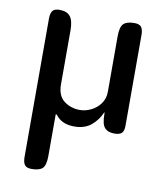

<svg xmlns="http://www.w3.org/2000/svg" viewBox="-81 -570 743 858"><g transform="rotate(10 290.0 -141.0)"><path d="M287 -77Q312 -77 337.5 -89.5Q363 -102 379.5 -125Q396 -148 396 -179V-430Q396 -473 410.5 -487.5Q425 -502 460 -502Q483 -502 491.5 -490.5Q500 -479 500 -455V-43Q500 -19 490 -9.5Q480 0 457 0Q427 0 412.5 -16.5Q398 -33 398 -78V-85H396Q380 -48 350.5 -24Q321 0 275 0Q216 0 189 -39H184V149Q184 192 169.5 206Q155 220 120 220Q97 220 88.5 208.5Q80 197 80 173V-455Q80 -479 88.5 -490.5Q97 -502 120 -502Q154 -502 169 -483Q184 -464 184 -420V-176Q184 -123 215 -100Q246 -77 287 -77Z"/></g></svg>

Font: Marmelad for Arash.Academy
Style: Regular
Weight: 400
Designer: Manvel Shmavonyan
Foundry: Cyreal
Version: Version 1.110;Glyphs 3.2 (3202)